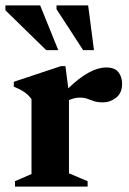

<svg xmlns="http://www.w3.org/2000/svg" viewBox="-32 -690 478 710"><path d="M360.5 -440.5Q392.5 -440.5 406 -423Q419.5 -405.5 419.5 -381Q419.5 -346 397.5 -328.8Q375.5 -311.5 349 -311.5Q328.5 -311.5 315.8 -315.8Q303 -320 291.5 -324.5Q280 -329 263.5 -329Q242.5 -329 223 -319.5V-49L292 -20V0H23.5V-20L84.5 -46.5V-323.5Q72.5 -340 56.5 -350.5Q40.5 -361 19 -369.5V-387.5L193.5 -445.5H210L220.5 -363.5Q300.5 -440.5 360.5 -440.5ZM183.5 -504.5H139L-12 -652V-670H116.5ZM315.5 -504.5H275.5L177 -656V-670H294Z"/></svg>

Font: Newsreader 16pt
Style: Bold
Weight: 700
Designer: Hugues Gentile
Foundry: Production Type
Version: Version 1.003; ttfautohint (v1.8.3)